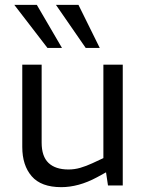

<svg xmlns="http://www.w3.org/2000/svg" viewBox="-20 -766 607 793"><path d="M233 7Q150 7 111 -38Q72 -83 72 -159V-499H152V-177Q152 -120 180.5 -93Q209 -66 263 -66Q288 -66 312 -73Q336 -80 362 -92L407 -113V-499H487V0H426L415 -74L432 -62L381 -34Q342 -13 305 -3Q268 7 233 7ZM176 -568 39 -746H132L236 -568ZM334 -568 211 -746H304L392 -568Z"/></svg>

Font: REM Light
Style: Regular
Weight: 300
Designer: Octavio Pardo
Foundry: Ashler Design
Version: Version 1.005;gftools[0.9.28]